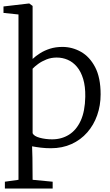

<svg xmlns="http://www.w3.org/2000/svg" viewBox="-25 -839 630 1101"><path d="M3 242V203L81 192V-756L-5 -765V-802L141 -819H143L162 -805V-501Q179.5 -517.5 204.5 -533.5Q229.5 -549.5 261.8 -559.8Q294 -570 333 -570Q389 -570 439 -542Q489 -514 520.5 -454Q552 -394 552 -298Q552 -234 532.2 -178Q512.5 -122 475.2 -79.5Q438 -37 385.2 -13Q332.5 11 267 11Q237 11 209.8 7.8Q182.5 4.5 159 0L161 66L162 192L277 203V242ZM274 -40Q328 -40 370.5 -66.5Q413 -93 437.8 -147Q462.5 -201 464 -284Q465 -343.5 452 -386.2Q439 -429 416 -456.2Q393 -483.5 363.2 -496.2Q333.5 -509 300 -509Q268.5 -509 241.5 -498.2Q214.5 -487.5 194 -472.5Q173.5 -457.5 162 -445V-75Q169.5 -58 203 -49Q236.5 -40 274 -40Z"/></svg>

Font: Merriweather 7pt Light
Style: Regular
Weight: 300
Designer: Eben Sorkin
Foundry: Eben Sorkin
Version: Version 2.200;gftools[0.9.31]